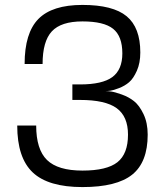

<svg xmlns="http://www.w3.org/2000/svg" viewBox="-20 -740 680 780"><path d="M305 -334H274V-397H305Q396 -397 436.5 -427Q477 -457 477 -523Q477 -593 439.5 -623Q402 -653 315 -653Q228 -653 190.5 -612.5Q153 -572 153 -480H80Q80 -606 136 -663Q192 -720 315 -720Q439 -720 494.5 -674Q550 -628 550 -527Q550 -484 536 -452.5Q522 -421 504.5 -406Q487 -391 463.5 -382Q440 -373 428.5 -371.5Q417 -370 408 -370Q418 -370 432.5 -368Q447 -366 475 -356Q503 -346 524.5 -329Q546 -312 563 -276.5Q580 -241 580 -193Q580 -81 517 -30.5Q454 20 315 20Q176 20 113 -39.5Q50 -99 50 -230H127Q127 -133 171 -90Q215 -47 315 -47Q414 -47 457 -81Q500 -115 500 -193Q500 -267 454 -300.5Q408 -334 305 -334Z"/></svg>

Font: Fivo Sans
Style: Regular
Weight: 400
Designer: Alexander Slobzheninov
Foundry: Alexander Slobzheninov
Version: 1.0